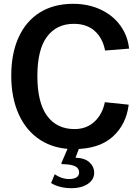

<svg xmlns="http://www.w3.org/2000/svg" viewBox="-20 -772 731 1007"><path d="M508.5 -721.5C465.5 -741.8 417 -752 363 -752C295.7 -752 237.7 -736.8 189 -706.5C140.3 -676.2 103.2 -632.7 77.5 -576C51.8 -519.3 39 -452.3 39 -375C39 -297.7 52.2 -230 78.5 -172C104.8 -114 142.7 -69.2 192 -37.5C241.3 -5.8 299.7 10 367 10C454.3 10 522 -11.3 570 -54C618 -96.7 646.3 -153 655 -223L530 -236C521.3 -193.3 503 -159.2 475 -133.5C447 -107.8 412.3 -95 371 -95C309 -95 261 -118.2 227 -164.5C193 -210.8 176 -280.3 176 -373C176 -465.7 192.8 -534.5 226.5 -579.5C260.2 -624.5 307 -647 367 -647C413 -647 449.8 -634.3 477.5 -609C505.2 -583.7 523 -549.7 531 -507L657 -517C652.3 -561.7 637.2 -601.8 611.5 -637.5C585.8 -673.2 551.5 -701.2 508.5 -721.5ZM440 193C462.7 178.3 474 158.3 474 133C474 113 466 95.3 450 80C434 64.7 409.3 56.3 376 55L399 -5H340L303 81C301.7 84.3 301.5 86.5 302.5 87.5C303.5 88.5 306 89 310 89C340 89.7 361.7 93.5 375 100.5C388.3 107.5 395 118.3 395 133C395 143.7 390.5 152 381.5 158C372.5 164 359.3 167 342 167C316 167 291 158.7 267 142L248 188C276.7 206 313 215 357 215C389.7 215 417.3 207.7 440 193Z"/></svg>

Font: Morrison SemiBold
Style: Regular
Weight: 600
Designer: Pablo Impallari, Rodrigo Fuenzalida (Modified by Dan O. Williams)
Version: Version 0.030; ttfautohint (v1.8.1)